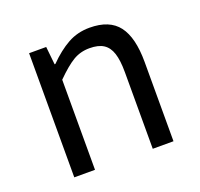

<svg xmlns="http://www.w3.org/2000/svg" viewBox="-94 -602 735 706"><g transform="rotate(-20 273.0 -249.0)"><path d="M149.4 -485.8 156.7 -415.5H159.7Q198.7 -455.1 237.3 -476.6Q275.9 -498 322.8 -498Q400.9 -498 435.8 -451.9Q470.7 -405.8 470.7 -310.5V0H389.6V-299.3Q389.6 -346.2 380.6 -373.8Q371.6 -401.4 351.6 -414.3Q331.5 -427.2 296.9 -427.2Q261.2 -427.2 232.4 -409.9Q203.6 -392.6 163.6 -352.5V0H82.5V-485.8Z"/></g></svg>

Font: Varta
Style: Regular
Weight: 400
Designer: Joana Correia, Viktoriya Grabowska, Eben Sorkin
Foundry: Sorkin Type
Version: Version 1.003; ttfautohint (v1.3) -l 8 -r 24 -G 200 -x 12 -H